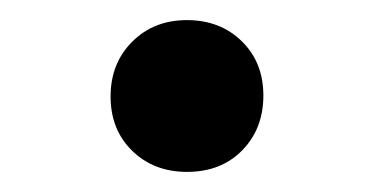

<svg xmlns="http://www.w3.org/2000/svg" viewBox="-20 -543 372 191"><path d="M166 -372Q133 -372 111.5 -393Q90 -414 90 -447Q90 -480 111.5 -501.5Q133 -523 166 -523Q199 -523 220.5 -502Q242 -481 242 -448Q242 -415 221 -393.5Q200 -372 166 -372Z"/></svg>

Font: Literata 18pt
Style: Regular
Weight: 400
Designer: Latin by Veronika Burian and Jose Scaglione. Greek by Irene Vlachou. Cyrillic by Vera Evstafieva.
Foundry: TypeTogether
Version: Version 3.103;gftools[0.9.29]